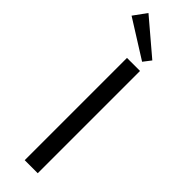

<svg xmlns="http://www.w3.org/2000/svg" viewBox="-347 -915 916 916"><g transform="rotate(45 111.0 -457.0)"><path d="M181 -767 151 -728 -40 -848 8 -914ZM175 0H87V-690H175Z"/></g></svg>

Font: Exo 2.0
Style: Regular
Weight: 400
Designer: Natanael Gama
Version: Version 1.001;PS 001.001;hotconv 1.0.70;makeotf.lib2.5.58329